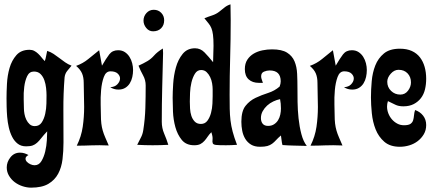

<svg xmlns="http://www.w3.org/2000/svg" viewBox="-20 -669 1990 883"><path d="M116 -440Q128 -440 137.5 -435Q147 -430 155.5 -422Q164 -414 171 -405Q178 -396 186 -388Q190 -399 192 -411Q194 -423 197 -435Q213 -430 226.5 -421Q240 -412 253 -402Q266 -392 279.5 -382.5Q293 -373 309 -367Q298 -354 288.5 -342Q279 -330 277 -313Q271 -238 271.5 -163.5Q272 -89 272 -14Q272 26 267.5 63.5Q263 101 247.5 130Q232 159 202.5 176.5Q173 194 123 194Q104 194 84 187.5Q64 181 48 169Q32 157 21.5 139.5Q11 122 11 101Q11 76 28 54.5Q45 33 72 33Q83 33 92.5 36Q102 39 111 44Q98 51 97.5 59.5Q97 68 103.5 75Q110 82 120 86.5Q130 91 139 91Q159 91 170.5 72Q182 53 188 27.5Q194 2 195.5 -24.5Q197 -51 197 -65Q180 -47 170 -34Q160 -21 150.5 -12.5Q141 -4 130 0Q119 4 100 4Q77 4 61.5 -8Q46 -20 36 -39.5Q26 -59 20.5 -83Q15 -107 13 -131.5Q11 -156 10.5 -178.5Q10 -201 10 -217Q10 -245 12 -283.5Q14 -322 24 -356.5Q34 -391 55.5 -415.5Q77 -440 116 -440ZM90 -170Q90 -159 92.5 -145Q95 -131 101 -118.5Q107 -106 116.5 -97.5Q126 -89 140 -89Q161 -89 172 -106Q183 -123 188 -146Q193 -169 193.5 -193Q194 -217 194 -231Q194 -245 192 -264Q190 -283 184 -300Q178 -317 166.5 -328.5Q155 -340 136 -340Q115 -340 105 -319Q95 -298 91.5 -269.5Q88 -241 89 -213Q90 -185 90 -170Z M523 -438Q541 -438 554 -429.5Q567 -421 575.5 -407.5Q584 -394 588 -378Q592 -362 592 -347Q592 -331 588.5 -315Q585 -299 577 -286Q569 -273 556 -265Q543 -257 525 -257Q504 -257 487 -268Q508 -269 519.5 -281Q531 -293 532 -306Q533 -319 522 -330Q511 -341 488 -341Q467 -341 457.5 -315Q448 -289 445 -255Q442 -221 443 -188Q444 -155 444 -141Q444 -118 446 -101Q448 -84 452.5 -68.5Q457 -53 464 -37Q471 -21 480 0Q435 -2 400.5 -0.5Q366 1 333 1Q354 -41 360.5 -86Q367 -131 367 -177Q367 -205 366 -232.5Q365 -260 365 -288Q365 -313 357.5 -331Q350 -349 330 -366Q361 -377 386 -397.5Q411 -418 436 -438L449 -367Q468 -400 482.5 -419Q497 -438 523 -438Z M687 -624Q708 -624 721.5 -610Q735 -596 735 -576Q735 -553 721 -539Q707 -525 684 -525Q665 -525 652.5 -540.5Q640 -556 640 -574Q640 -594 653.5 -609Q667 -624 687 -624ZM729 -446 730 -425Q728 -346 726 -267Q724 -188 724 -109Q724 -80 735 -54.5Q746 -29 754 -3Q736 -2 718 -1.5Q700 -1 682 -1Q665 -1 647 -1.5Q629 -2 611 -3Q619 -20 627.5 -35.5Q636 -51 639 -71Q647 -122 648.5 -173Q650 -224 650 -276Q650 -301 638 -322.5Q626 -344 617 -367Q628 -372 638 -377Q648 -382 658 -388Q675 -398 689 -414Q703 -430 729 -446Z M1040 -649 1041 -576Q1041 -489 1038.5 -404Q1036 -319 1036 -233Q1036 -197 1036.5 -169Q1037 -141 1040 -115.5Q1043 -90 1050 -63.5Q1057 -37 1070 -3Q1057 -2 1044.5 -1.5Q1032 -1 1019 -1Q985 -1 973 -2.5Q961 -4 958.5 -10Q956 -16 957.5 -28Q959 -40 952 -61Q942 -51 935 -40.5Q928 -30 920 -21Q912 -12 901.5 -6.5Q891 -1 873 -1Q836 -1 816 -25.5Q796 -50 786.5 -84.5Q777 -119 775.5 -156Q774 -193 774 -219Q774 -245 776.5 -284Q779 -323 789 -359Q799 -395 820 -421Q841 -447 877 -447Q902 -447 920.5 -428Q939 -409 960 -383Q960 -399 961 -420.5Q962 -442 962 -458Q962 -490 959.5 -509Q957 -528 952 -540Q947 -552 939 -561.5Q931 -571 920 -585Q937 -592 955.5 -598Q974 -604 988 -615Q1001 -625 1012.5 -634.5Q1024 -644 1040 -649ZM905 -347Q887 -347 876.5 -330Q866 -313 860.5 -290Q855 -267 854 -242Q853 -217 853 -202Q853 -188 854 -170Q855 -152 860 -136.5Q865 -121 875.5 -110Q886 -99 904 -99Q923 -99 934 -114Q945 -129 950.5 -150Q956 -171 957 -192.5Q958 -214 958 -227V-258Q958 -270 955.5 -285.5Q953 -301 946.5 -314.5Q940 -328 930 -337.5Q920 -347 905 -347Z M1231 -442Q1276 -442 1300 -427Q1324 -412 1334.5 -387Q1345 -362 1346.5 -329.5Q1348 -297 1348 -263Q1348 -237 1348.5 -200Q1349 -163 1353 -125Q1357 -87 1366 -52.5Q1375 -18 1391 2Q1356 1 1330 0.5Q1304 0 1279 -2Q1276 -13 1275 -24Q1274 -35 1272 -46Q1258 -34 1249.5 -24.5Q1241 -15 1231.5 -8Q1222 -1 1209.5 2.5Q1197 6 1176 6Q1151 6 1134.5 -4Q1118 -14 1108 -30.5Q1098 -47 1094 -67.5Q1090 -88 1090 -109Q1090 -158 1109 -182Q1128 -206 1155.5 -219Q1183 -232 1213 -241.5Q1243 -251 1266 -271Q1271 -284 1271 -295Q1271 -345 1220 -345Q1207 -345 1194 -339.5Q1181 -334 1181 -318Q1181 -310 1184 -303Q1187 -296 1189 -288H1170Q1141 -288 1123.5 -304Q1106 -320 1106 -351Q1106 -377 1117.5 -394.5Q1129 -412 1147 -422.5Q1165 -433 1187 -437.5Q1209 -442 1231 -442ZM1180 -126Q1180 -110 1188 -100Q1196 -90 1213 -90Q1229 -90 1240.5 -97.5Q1252 -105 1259 -116.5Q1266 -128 1269 -142Q1272 -156 1272 -170Q1272 -194 1268 -213Q1253 -210 1237 -202.5Q1221 -195 1208.5 -183.5Q1196 -172 1188 -157.5Q1180 -143 1180 -126Z M1598 -438Q1616 -438 1629 -429.5Q1642 -421 1650.5 -407.5Q1659 -394 1663 -378Q1667 -362 1667 -347Q1667 -331 1663.5 -315Q1660 -299 1652 -286Q1644 -273 1631 -265Q1618 -257 1600 -257Q1579 -257 1562 -268Q1583 -269 1594.5 -281Q1606 -293 1607 -306Q1608 -319 1597 -330Q1586 -341 1563 -341Q1542 -341 1532.5 -315Q1523 -289 1520 -255Q1517 -221 1518 -188Q1519 -155 1519 -141Q1519 -118 1521 -101Q1523 -84 1527.5 -68.5Q1532 -53 1539 -37Q1546 -21 1555 0Q1510 -2 1475.5 -0.5Q1441 1 1408 1Q1429 -41 1435.5 -86Q1442 -131 1442 -177Q1442 -205 1441 -232.5Q1440 -260 1440 -288Q1440 -313 1432.5 -331Q1425 -349 1405 -366Q1436 -377 1461 -397.5Q1486 -418 1511 -438L1524 -367Q1543 -400 1557.5 -419Q1572 -438 1598 -438Z M1819 -445Q1851 -445 1874 -434.5Q1897 -424 1911.5 -405Q1926 -386 1933 -361Q1940 -336 1940 -307Q1940 -281 1934.5 -258Q1929 -235 1916 -218Q1903 -201 1883 -190.5Q1863 -180 1835 -180Q1813 -180 1798 -187.5Q1783 -195 1764 -204Q1762 -198 1761 -191.5Q1760 -185 1760 -179Q1760 -163 1766 -147.5Q1772 -132 1782.5 -120Q1793 -108 1807 -100.5Q1821 -93 1838 -93Q1859 -93 1868 -99.5Q1877 -106 1880 -116Q1883 -126 1884 -138.5Q1885 -151 1889 -163Q1912 -155 1926 -137Q1940 -119 1940 -94Q1940 -70 1929 -51.5Q1918 -33 1901 -20Q1884 -7 1862.5 -0.5Q1841 6 1819 6Q1774 6 1747.5 -17Q1721 -40 1707.5 -74Q1694 -108 1690 -148Q1686 -188 1686 -221Q1686 -256 1689.5 -295.5Q1693 -335 1706 -368Q1719 -401 1745.5 -423Q1772 -445 1819 -445ZM1761 -293Q1761 -268 1778.5 -251Q1796 -234 1821 -234Q1843 -234 1856.5 -252Q1870 -270 1870 -290Q1870 -315 1854.5 -331.5Q1839 -348 1813 -348Q1793 -348 1777 -330Q1761 -312 1761 -293Z"/></svg>

Font: Fette Mikado
Style: Regular
Weight: 400
Designer: Peter Wiegel
Foundry: Peter Wiegel
Version: Version 1.000